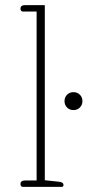

<svg xmlns="http://www.w3.org/2000/svg" viewBox="-20 -730 364 750"><path d="M60 -11Q60 -25 78 -25H123V-685H69Q65 -685 62.5 -688Q60 -691 60 -696Q60 -710 78 -710H155V-26L211 -20Q228 -18 228 -8Q228 0 221 0H69Q65 0 62.5 -3Q60 -6 60 -11ZM232 -335Q232 -350 242 -360Q252 -370 267 -370Q282 -370 292 -360Q302 -350 302 -335Q302 -320 292 -310Q282 -300 267 -300Q252 -300 242 -310Q232 -320 232 -335Z"/></svg>

Font: Maitree ExtraLight
Style: Regular
Weight: 250
Designer: CadsonDemak Team
Foundry: CadsonDemak
Version: Version 1.002